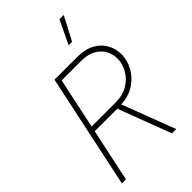

<svg xmlns="http://www.w3.org/2000/svg" viewBox="-287 -1077 1174 1174"><g transform="rotate(-45 300.0 -490.0)"><path d="M431 -828H401L474 -980H511ZM34 0 191 -740H386Q456 -740 501.5 -714.5Q547 -689 569 -648Q591 -607 591 -560Q591 -510 565.5 -462Q540 -414 491 -381Q442 -348 373 -344L504 0H467L337 -343H142L69 0ZM386 -706H219L149 -377H356Q420 -377 464.5 -404.5Q509 -432 532 -474Q555 -516 555 -559Q555 -597 537 -630.5Q519 -664 481.5 -685Q444 -706 386 -706Z"/></g></svg>

Font: Be Vietnam Pro Thin
Style: Italic
Weight: 100
Italic angle: -12°
Designer: Lam Bao, Tony Le, Vietanh Nguyen
Foundry: Yellow Type Foundry
Version: Version 1.002; ttfautohint (v1.8.3)